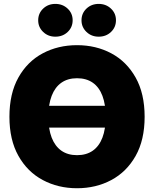

<svg xmlns="http://www.w3.org/2000/svg" viewBox="-20 -974 806 1004"><path d="M618.7 -420.9V-306.6H172.4V-420.9ZM382.8 10.3Q283.7 10.3 203.4 -32.7Q123 -75.7 76.2 -159.2Q29.3 -242.7 29.3 -363.3Q29.3 -484.9 76.2 -568.6Q123 -652.3 203.4 -695.1Q283.7 -737.8 382.8 -737.8Q481.9 -737.8 562 -695.1Q642.1 -652.3 689.2 -568.6Q736.3 -484.9 736.3 -363.3Q736.3 -242.2 689.2 -158.7Q642.1 -75.2 562 -32.5Q481.9 10.3 382.8 10.3ZM382.8 -162.6Q431.6 -162.6 465.1 -186Q498.5 -209.5 515.6 -254.4Q532.7 -299.3 532.7 -363.3Q532.7 -427.7 515.6 -472.9Q498.5 -518.1 465.1 -541.5Q431.6 -564.9 382.8 -564.9Q334.5 -564.9 301 -541.5Q267.6 -518.1 250.2 -472.9Q232.9 -427.7 232.9 -363.3Q232.9 -299.3 250.2 -254.4Q267.6 -209.5 301 -186Q334.5 -162.6 382.8 -162.6ZM496.1 -782.2Q458 -782.2 432.1 -807.1Q406.2 -832 406.2 -867.7Q406.2 -904.3 432.1 -929Q458 -953.6 496.1 -953.6Q534.2 -953.6 560.3 -929Q586.4 -904.3 586.4 -868.2Q586.4 -831.5 560.5 -806.9Q534.7 -782.2 496.1 -782.2ZM269.5 -782.2Q231.4 -782.2 205.6 -807.1Q179.7 -832 179.7 -867.7Q179.7 -904.3 205.6 -929Q231.4 -953.6 269.5 -953.6Q307.6 -953.6 333.7 -929Q359.9 -904.3 359.9 -868.2Q359.9 -831.5 334 -806.9Q308.1 -782.2 269.5 -782.2Z"/></svg>

Font: Inter 20pt Black
Style: Regular
Weight: 900
Version: Version 4.001;git-66647c0bb